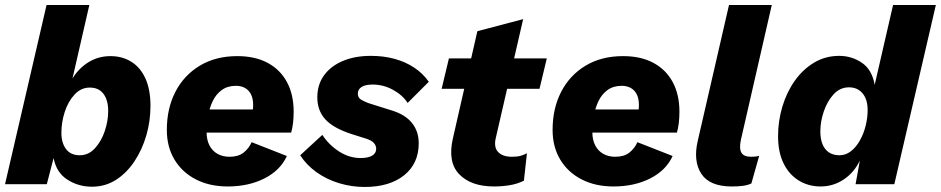

<svg xmlns="http://www.w3.org/2000/svg" viewBox="-20 -732 3739 763"><path d="M419 -509Q466 -509 502 -486.5Q538 -464 558 -420Q578 -376 578 -311Q578 -251 561.5 -194Q545 -137 514 -90.5Q483 -44 440.5 -17Q398 10 345 10Q292 10 248 -18Q204 -46 193 -104L166 0H0L165 -712H335L268 -420Q293 -461 332 -485Q371 -509 419 -509ZM297 -115Q332 -115 357.5 -143Q383 -171 396.5 -211.5Q410 -252 410 -291Q410 -321 401 -342Q392 -363 376 -373.5Q360 -384 337 -384Q302 -384 276.5 -356.5Q251 -329 237.5 -288Q224 -247 224 -204Q224 -164 242.5 -139.5Q261 -115 297 -115Z M885 9Q813 9 758.5 -19Q704 -47 673.5 -97.5Q643 -148 643 -216Q643 -301 677 -367Q711 -433 774 -471Q837 -509 923 -509Q994 -509 1044 -482Q1094 -455 1120.5 -405.5Q1147 -356 1147 -288Q1147 -264 1144.5 -243Q1142 -222 1137 -205H753L754 -297H1026L980 -271Q983 -283 984.5 -293.5Q986 -304 986 -315Q986 -340 977.5 -357Q969 -374 953.5 -382.5Q938 -391 918 -391Q884 -391 861 -374Q838 -357 825 -329.5Q812 -302 806.5 -269.5Q801 -237 801 -207Q801 -176 812.5 -154Q824 -132 844.5 -120.5Q865 -109 892 -109Q927 -109 948 -125.5Q969 -142 980 -167L1120 -112Q1094 -55 1031 -23Q968 9 885 9Z M1429 11Q1377 11 1327.5 -4Q1278 -19 1238 -47.5Q1198 -76 1173 -115L1261 -196Q1287 -156 1327.5 -130Q1368 -104 1413 -104Q1443 -104 1459 -113.5Q1475 -123 1475 -141Q1475 -153 1466 -163.5Q1457 -174 1435 -181L1378 -199Q1306 -222 1273.5 -257Q1241 -292 1241 -345Q1241 -396 1268 -433Q1295 -470 1343 -490Q1391 -510 1454 -510Q1505 -510 1548.5 -498Q1592 -486 1626.5 -463Q1661 -440 1684 -407L1600 -323Q1579 -355 1541 -375.5Q1503 -396 1461 -396Q1432 -396 1417 -386.5Q1402 -377 1402 -360Q1402 -343 1416.5 -335Q1431 -327 1445 -322L1537 -293Q1590 -277 1617 -243.5Q1644 -210 1644 -163Q1644 -82 1586 -35.5Q1528 11 1429 11Z M1943 9Q1852 9 1805 -39.5Q1758 -88 1780 -183L1877 -608L2059 -656L1951 -187Q1941 -148 1959 -128.5Q1977 -109 2014 -109Q2036 -109 2049.5 -113Q2063 -117 2074 -123L2062 -14Q2036 -1 2005.5 4Q1975 9 1943 9ZM1735 -379 1764 -500H2153L2124 -379Z M2418 9Q2346 9 2291.5 -19Q2237 -47 2206.5 -97.5Q2176 -148 2176 -216Q2176 -301 2210 -367Q2244 -433 2307 -471Q2370 -509 2456 -509Q2527 -509 2577 -482Q2627 -455 2653.5 -405.5Q2680 -356 2680 -288Q2680 -264 2677.5 -243Q2675 -222 2670 -205H2286L2287 -297H2559L2513 -271Q2516 -283 2517.5 -293.5Q2519 -304 2519 -315Q2519 -340 2510.5 -357Q2502 -374 2486.5 -382.5Q2471 -391 2451 -391Q2417 -391 2394 -374Q2371 -357 2358 -329.5Q2345 -302 2339.5 -269.5Q2334 -237 2334 -207Q2334 -176 2345.5 -154Q2357 -132 2377.5 -120.5Q2398 -109 2425 -109Q2460 -109 2481 -125.5Q2502 -142 2513 -167L2653 -112Q2627 -55 2564 -23Q2501 9 2418 9Z M2888 9Q2800 9 2767 -41.5Q2734 -92 2753 -173L2877 -712H3047L2924 -175Q2917 -141 2926.5 -125Q2936 -109 2965 -109Q2986 -109 2997 -113L2966 -3Q2951 4 2932.5 6.5Q2914 9 2888 9Z M3241 9Q3193 9 3154.5 -14.5Q3116 -38 3094 -82.5Q3072 -127 3072 -191Q3072 -251 3089 -308Q3106 -365 3138 -410.5Q3170 -456 3215 -483Q3260 -510 3315 -510Q3364 -510 3404.5 -483Q3445 -456 3456 -395L3529 -712H3699L3534 0H3380L3397 -94Q3374 -46 3332.5 -18.5Q3291 9 3241 9ZM3316 -115Q3341 -115 3361.5 -131Q3382 -147 3397 -173.5Q3412 -200 3420 -232Q3428 -264 3428 -295Q3428 -323 3419 -343Q3410 -363 3393.5 -374Q3377 -385 3354 -385Q3318 -385 3292.5 -357Q3267 -329 3253.5 -288.5Q3240 -248 3240 -210Q3240 -180 3248.5 -159Q3257 -138 3274 -126.5Q3291 -115 3316 -115Z"/></svg>

Font: Kantumruy Pro
Style: Bold Italic
Weight: 700
Italic angle: -13°
Version: Version 1.002